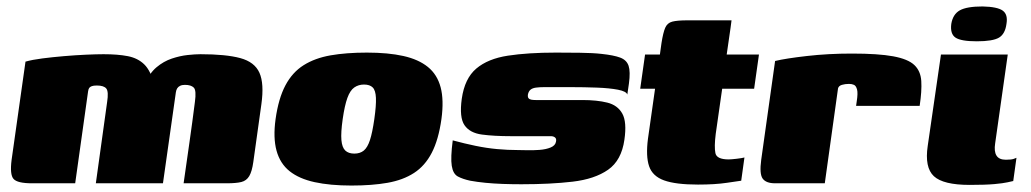

<svg xmlns="http://www.w3.org/2000/svg" viewBox="-20 -568 3195 595"><path d="M79 0Q34 0 22 -13.5Q10 -27 16 -73L59 -377Q80 -383 111.5 -387Q143 -391 178 -394Q213 -397 246 -398.5Q279 -400 301 -400Q345 -400 376 -394Q407 -388 427 -368.5Q447 -349 457 -308L430 -309Q443 -341 465 -359.5Q487 -378 512.5 -386.5Q538 -395 561.5 -397.5Q585 -400 601 -400Q680 -400 724.5 -388Q769 -376 784 -342.5Q799 -309 790 -245L765 -66Q761 -37 752.5 -22.5Q744 -8 728 -4Q712 0 683 0H549Q558 -63 567 -126Q576 -189 584 -252Q589 -288 580.5 -296.5Q572 -305 553 -305Q544 -305 538 -302Q532 -299 529 -294Q526 -289 525 -282L485 0H277L312 -252Q317 -284 309.5 -293.5Q302 -303 280 -303Q270 -303 264.5 -301Q259 -299 256.5 -295.5Q254 -292 253 -285L213 0Z M1069 7Q1003 7 955 -3.5Q907 -14 877.5 -37.5Q848 -61 837 -101Q826 -141 834 -199Q843 -263 864.5 -303.5Q886 -344 921 -366Q956 -388 1004.5 -396.5Q1053 -405 1117 -405Q1183 -405 1230 -394.5Q1277 -384 1306 -360.5Q1335 -337 1345.5 -297.5Q1356 -258 1348 -199Q1339 -135 1318 -94.5Q1297 -54 1263 -32Q1229 -10 1181 -1.5Q1133 7 1069 7ZM1078 -92Q1096 -92 1107.5 -101.5Q1119 -111 1126.5 -134Q1134 -157 1140 -199Q1146 -241 1145 -264.5Q1144 -288 1135 -297Q1126 -306 1108 -306Q1091 -306 1078 -297Q1065 -288 1056.5 -264.5Q1048 -241 1042 -199Q1036 -157 1038 -134Q1040 -111 1050 -101.5Q1060 -92 1078 -92Z M1596 3Q1567 3 1538.5 2Q1510 1 1484.5 -1.5Q1459 -4 1437 -8Q1414 -13 1399 -21Q1384 -29 1380 -54Q1376 -79 1383 -133Q1420 -123 1454 -116Q1488 -109 1520.5 -106Q1553 -103 1585 -103Q1595 -103 1613.5 -102.5Q1632 -102 1652 -103.5Q1672 -105 1686.5 -111Q1701 -117 1703 -129Q1705 -138 1700 -142Q1695 -146 1687 -146H1563Q1511 -146 1473.5 -151Q1436 -156 1419.5 -180Q1403 -204 1411 -262Q1420 -325 1456 -355.5Q1492 -386 1554 -395.5Q1616 -405 1703 -405Q1735 -405 1776.5 -404.5Q1818 -404 1844 -401Q1882 -397 1902 -389.5Q1922 -382 1928 -364Q1934 -346 1929 -309L1924 -275Q1921 -285 1895 -290Q1869 -295 1829.5 -296.5Q1790 -298 1747 -298Q1704 -298 1667 -298Q1652 -298 1641 -296.5Q1630 -295 1624 -290Q1618 -285 1616 -275Q1615 -267 1618 -263.5Q1621 -260 1627 -259Q1633 -258 1640 -258H1785Q1830 -258 1862 -250Q1894 -242 1908.5 -216Q1923 -190 1915 -135Q1906 -71 1864.5 -42Q1823 -13 1754.5 -5Q1686 3 1596 3Z M2143 4Q2074 4 2038 -9Q2002 -22 1991.5 -53Q1981 -84 1988 -138L2010 -293H1964L1979 -399H2025L2030 -435Q2035 -467 2041.5 -482Q2048 -497 2063.5 -501Q2079 -505 2111 -505H2247Q2246 -499 2245.5 -493.5Q2245 -488 2244 -482L2232 -399H2332L2317 -293H2218L2198 -153Q2193 -113 2197 -93.5Q2201 -74 2238 -74Q2246 -74 2263 -76Q2280 -78 2287 -80L2277 -8Q2269 -7 2232.5 -1.5Q2196 4 2143 4Z M2536 0H2382Q2354 0 2343.5 -14.5Q2333 -29 2339 -73L2382 -379Q2415 -387 2481 -394.5Q2547 -402 2620 -402Q2702 -402 2748 -393.5Q2794 -385 2813.5 -366.5Q2833 -348 2835 -317Q2837 -286 2830 -240H2633L2635 -254Q2639 -279 2636 -290.5Q2633 -302 2626.5 -305Q2620 -308 2611 -308Q2599 -308 2589 -305Q2579 -302 2577 -294Z M2985 5Q2903 5 2874 -22Q2845 -49 2855 -116L2896 -399H3103L3064 -124Q3060 -99 3068 -86Q3076 -73 3097 -73Q3114 -73 3121 -75.5Q3128 -78 3130 -79L3120 -7Q3115 -6 3102 -3Q3089 0 3061.5 2.5Q3034 5 2985 5ZM3007 -440Q2958 -440 2941 -451.5Q2924 -463 2928 -494Q2933 -524 2954.5 -536Q2976 -548 3025 -548Q3071 -547 3087.5 -535Q3104 -523 3099 -494Q3095 -463 3076 -451.5Q3057 -440 3007 -440Z"/></svg>

Font: Genos Black
Style: Italic
Weight: 900
Italic angle: -8°
Version: Version 1.010